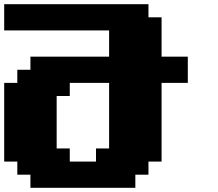

<svg xmlns="http://www.w3.org/2000/svg" viewBox="-20 -895 1040 915"><path d="M125 0H625V-62.5H687.5V-125H750V-500H875V-625H750V-812.5H687.5V-875H0V-750H500V-625H125V-562.5H62.5V-500H0V-125H62.5V-62.5H125ZM437.5 -125H312.5V-187.5H250V-437.5H312.5V-500H500V-187.5H437.5Z"/></svg>

Font: Faithful 32x
Style: Bold
Weight: 400
Foundry: Faithful Resource Pack
Version: Version 1.0; January 27, 2023